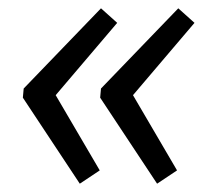

<svg xmlns="http://www.w3.org/2000/svg" viewBox="-20 -480 522 462"><path d="M262 -425 114 -251 220 -70 172 -38 35 -245 37 -267 223 -460ZM448 -425 300 -251 406 -70 358 -38 221 -245 223 -267 409 -460Z"/></svg>

Font: Exo 2.0 Medium
Style: Italic
Weight: 500
Italic angle: -8°
Designer: Natanael Gama
Version: Version 1.001;PS 001.001;hotconv 1.0.70;makeotf.lib2.5.58329